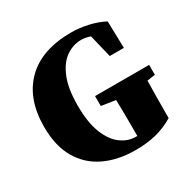

<svg xmlns="http://www.w3.org/2000/svg" viewBox="-155 -821 983 990"><g transform="rotate(-30 336.0 -326.0)"><path d="M378 20Q274 20 195 -17.5Q116 -55 72 -130.5Q28 -206 28 -319Q28 -486 122 -579Q216 -672 393 -672Q437 -672 488.5 -661Q540 -650 584 -627L588 -467H504L471 -603Q444 -613 417 -613Q369 -613 327 -584Q285 -555 259 -492Q233 -429 233 -328Q233 -227 258.5 -163Q284 -99 325 -69Q366 -39 412 -39Q414 -39 416.5 -39Q419 -39 421 -39V-84Q421 -128 420.5 -169.5Q420 -211 419 -254L335 -267V-326H657V-267L609 -260Q608 -215 607.5 -170.5Q607 -126 607 -79V-38Q555 -7 500.5 6.5Q446 20 378 20Z"/></g></svg>

Font: Source Serif 4 Black
Style: Regular
Weight: 900
Designer: Frank Grießhammer
Foundry: Adobe
Version: Version 4.005;hotconv 1.1.0;makeotfexe 2.6.0